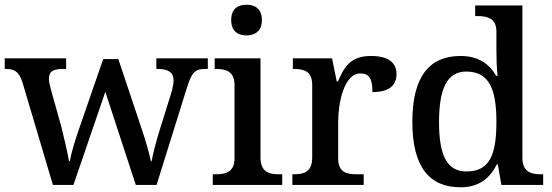

<svg xmlns="http://www.w3.org/2000/svg" viewBox="-20 -783 2338 813"><path d="M74 -438 204 0H291L426 -394L555 0H643L772 -413C792 -478 808 -491 847 -491H860V-536H642V-491H649C693 -491 715 -476 715 -442C715 -431 711 -409 706 -392L657 -235C639 -177 628 -133 622 -100H619C613 -131 595 -193 580 -237L481 -533H417L314 -235C298 -190 281 -133 276 -101H272C267 -133 251 -201 239 -249L195 -406C191 -421 187 -438 187 -449C187 -482 207 -491 247 -491H260V-536H0V-491H3C42 -491 59 -480 74 -438Z M1024 -633C1059 -633 1089 -651 1089 -698C1089 -746 1059 -763 1024 -763C987 -763 959 -746 959 -698C959 -651 987 -633 1024 -633ZM881 0H1175V-45H1162C1118 -45 1083 -55 1083 -117V-536H889V-491H894C937 -491 973 -481 973 -423V-113C973 -55 937 -45 894 -45H881Z M1218 0H1520V-45H1491C1448 -45 1412 -53 1412 -112V-268C1412 -345 1436 -472 1506 -472C1545 -472 1557 -448 1557 -393C1628 -393 1659 -422 1659 -469C1659 -517 1625 -546 1551 -546C1465 -546 1438 -501 1411 -438H1406L1386 -536H1220V-491H1223C1267 -491 1302 -482 1302 -423V-117C1302 -54 1267 -45 1222 -45H1218Z M1930 10C2008 10 2054 -28 2084 -87H2088L2103 0H2280V-45H2272C2227 -45 2192 -56 2192 -115V-760H1992V-715H2000C2044 -715 2082 -706 2082 -649V-572C2082 -539 2083 -494 2087 -462H2081C2052 -512 2006 -546 1930 -546C1799 -546 1726 -460 1726 -267C1726 -75 1799 10 1930 10ZM1955 -57C1872 -57 1839 -126 1839 -266C1839 -405 1872 -480 1954 -480C2052 -480 2082 -405 2082 -267C2082 -125 2052 -57 1955 -57Z"/></svg>

Font: Noto Serif Telugu Medium
Style: Regular
Weight: 500
Designer: Jelle Bosma - Monotype Design Team
Foundry: Monotype Imaging Inc.
Version: Version 2.005